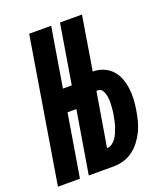

<svg xmlns="http://www.w3.org/2000/svg" viewBox="-155 -827 790 919"><g transform="rotate(-20 240.5 -367.5)"><path d="M-19 0 102 -735H214L164 -433H209L259 -735H371L326 -461Q355 -461 380 -450.5Q405 -440 422.5 -421Q440 -402 449.5 -377Q459 -352 462.5 -324.5Q466 -297 464.5 -269Q463 -241 458 -213Q454 -188 447.5 -163Q441 -138 429.5 -114Q418 -90 401.5 -68.5Q385 -47 363.5 -31Q342 -15 316.5 -7.5Q291 0 266 0H138L191 -319H146L93 0ZM266 -93Q279 -93 291.5 -102Q304 -111 312 -123Q320 -135 325.5 -148Q331 -161 335.5 -174.5Q340 -188 343 -201.5Q346 -215 348 -228Q351 -242 352 -255.5Q353 -269 354 -282.5Q355 -296 354 -309Q353 -322 350 -334.5Q347 -347 339.5 -357.5Q332 -368 318 -368H311L265 -93Z"/></g></svg>

Font: Iosevka Term Curly Hv Obl
Style: Regular
Weight: 900
Italic angle: -9°
Designer: Belleve Invis
Foundry: Belleve Invis
Version: Version 32.3.0